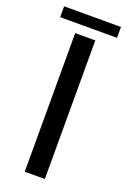

<svg xmlns="http://www.w3.org/2000/svg" viewBox="-164 -734 517 781"><g transform="rotate(20 95.0 -343.5)"><path d="M51.5 0V-600H138.5V0ZM-28 -687H218V-640H-28Z"/></g></svg>

Font: Big Shoulders Stencil Display Thin SemiBold
Style: Regular
Weight: 600
Version: Version 2.001